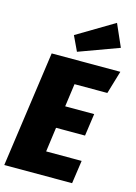

<svg xmlns="http://www.w3.org/2000/svg" viewBox="-142 -1039 791 1113"><g transform="rotate(15 254.0 -482.5)"><path d="M509 -696 468 -558H271L252 -420H426L407 -286H233L213 -139H426L406 0H-1L97 -696ZM417 -965 476 -831 236 -743 194 -832Z"/></g></svg>

Font: Fira Sans Condensed Black
Style: Italic
Weight: 900
Width: 3
Italic angle: -8°
Designer: Carrois Corporate & Edenspiekermann AG
Foundry: Carrois Corporate GbR & Edenspiekermann AG
Version: Version 4.203